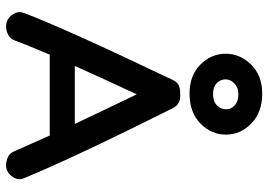

<svg xmlns="http://www.w3.org/2000/svg" viewBox="-145 -722 879 629"><g transform="rotate(90 294.5 -407.5)"><path d="M52 10Q35 4 25.5 -12.5Q16 -29 22 -45Q71 -176 242 -534Q253 -560 286 -558Q320 -562 334 -535Q498 -207 564 -46Q571 -30 562 -13.5Q553 3 536 10Q519 15 500.5 8.5Q482 2 476 -14Q459 -53 424 -131H159Q122 -43 112 -15Q106 1 88 8Q70 15 52 10ZM287 -589Q227 -589 191.5 -624.5Q156 -660 156 -708Q156 -754 191.5 -790.5Q227 -827 287 -827Q348 -827 384.5 -791.5Q421 -756 421 -708Q421 -660 384.5 -624.5Q348 -589 287 -589ZM386 -213Q356 -277 289 -416Q244 -320 196 -213ZM288 -666Q312 -666 325 -678.5Q338 -691 338 -709Q338 -726 324.5 -737.5Q311 -749 288 -749Q267 -749 253.5 -736Q240 -723 240 -707Q240 -690 252.5 -678Q265 -666 288 -666Z"/></g></svg>

Font: Hoogli
Style: Bold
Weight: 700
Designer: Anand Singh Naorem
Foundry: Brand New Type
Version: Version 1.00 b007